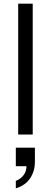

<svg xmlns="http://www.w3.org/2000/svg" viewBox="-20 -740 280 1056"><path d="M80 0V-720H160V0ZM67 296V255Q94 244 110 223Q126 202 126 169L155 174H67V72H172V151Q172 200 146.5 239.5Q121 279 67 296Z"/></svg>

Font: Instrument Sans
Style: Regular
Weight: 400
Designer: Rodrigo Fuenzalida
Foundry: fragTYPE
Version: Version 1.000;gftools[0.9.28]